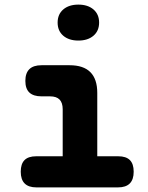

<svg xmlns="http://www.w3.org/2000/svg" viewBox="-20 -813 640 833"><path d="M493 -135Q527 -135 543.5 -118.5Q560 -102 560 -68Q560 -34 543 -17Q526 0 492 0H138Q104 0 87 -17Q70 -34 70 -68Q70 -102 86.5 -118.5Q103 -135 137 -135H252V-339Q252 -367 238.5 -381Q225 -395 197 -395H160Q125 -395 107.5 -411.5Q90 -428 90 -462Q90 -496 107.5 -513Q125 -530 160 -530H282Q342 -530 372 -500Q402 -470 402 -410V-135ZM320 -637Q279 -637 254.5 -658Q230 -679 230 -715Q230 -751 254.5 -772Q279 -793 320 -793Q361 -793 385.5 -772Q410 -751 410 -715Q410 -679 385.5 -658Q361 -637 320 -637Z"/></svg>

Font: Maple Mono ExtraBold
Style: Regular
Weight: 800
Monospace: yes
Designer: subframe7536
Version: Version 7.000